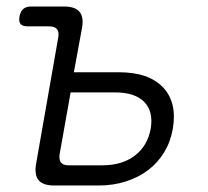

<svg xmlns="http://www.w3.org/2000/svg" viewBox="-20 -570 640 590"><path d="M207 -348H345Q437 -348 481 -301.5Q525 -255 511 -174Q504 -134 484.5 -102Q465 -70 435.5 -47.5Q406 -25 367 -12.5Q328 0 284 0H146Q112 0 98.5 -16.5Q85 -33 91 -67L159 -455Q162 -472 155 -480.5Q148 -489 131 -489H65Q49 -489 43 -496.5Q37 -504 40 -520Q43 -535 51.5 -542.5Q60 -550 76 -550H177Q211 -550 224.5 -533.5Q238 -517 232 -484ZM163 -95Q161 -79 167.5 -70.5Q174 -62 191 -62H294Q355 -62 394 -91.5Q433 -121 443 -174Q452 -227 423.5 -256.5Q395 -286 334 -286H197Z"/></svg>

Font: Maple Mono ExtraLight
Style: Italic
Weight: 275
Italic angle: -10°
Monospace: yes
Designer: subframe7536
Version: Version 7.000